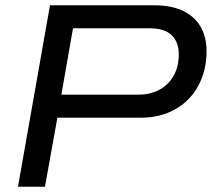

<svg xmlns="http://www.w3.org/2000/svg" viewBox="-20 -706 801 726"><path d="M48 0 169 -686H562Q629 -686 673 -664.5Q717 -643 739 -604Q761 -565 761 -513Q761 -457 743 -410.5Q725 -364 692 -330.5Q659 -297 613.5 -279Q568 -261 513 -261H197L150 0ZM212 -348H502Q548 -348 582.5 -366.5Q617 -385 636.5 -419.5Q656 -454 656 -501Q656 -547 629 -573Q602 -599 546 -599H256Z"/></svg>

Font: Archivo SemiExpanded
Style: Italic
Weight: 400
Width: 6
Italic angle: -10°
Designer: Hector Gatti
Foundry: Omnibus-Type
Version: Version 2.001